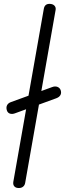

<svg xmlns="http://www.w3.org/2000/svg" viewBox="-20 -948 328 968"><path d="M75 0Q60 0 52.5 -8.2Q45 -16.5 47 -30.5L201 -904Q205.5 -928.5 229.5 -928.5Q245.5 -928.5 254 -920Q262.5 -911.5 260.5 -898.5L107 -26.5Q105 -14 96.5 -7Q88 0 75 0ZM55 -376.5Q41 -371.5 30 -375.2Q19 -379 15 -390.5Q10 -405 15.2 -416.5Q20.5 -428 34.5 -433L243 -509Q257.5 -514.5 269.5 -510Q281.5 -505.5 286 -493Q290.5 -479 284.5 -468.5Q278.5 -458 263.5 -452.5Z"/></svg>

Font: Edu VIC WA NT Hand
Style: Regular
Weight: 400
Designer: Tina and Corey Anderson, Eben Sorkin, Mirko Velimirovic
Foundry: Google for Education
Version: Version 1.000